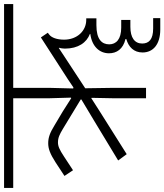

<svg xmlns="http://www.w3.org/2000/svg" viewBox="28 -786 808 944"><g transform="rotate(-90 432.0 -314.0)"><path d="M146 -95 357 -228 421 -269 423 -268 421 -166V0H472V-166L470 -299L621 -398L668 -429L669 -427C667 -421 665 -409 665 -399C665 -333 695 -292 737 -276V-274C676 -266 642 -229 642 -182C642 -145 662 -113 712 -101V-97C673 -86 646 -60 646 -17C646 35 686 70 759 70H815V35H764C711 35 690 15 690 -19C690 -56 719 -77 772 -77H806V-122H768C711 -122 686 -147 686 -181C686 -217 710 -244 780 -244H814V-294H806C753 -294 709 -338 709 -403C709 -438 719 -465 734 -476L743 -483L720 -517L514 -384L474 -357L469 -358L472 -473V-653H884V-698H-20V-653H421V-473L424 -369L421 -368L355 -410L286 -451C252 -472 228 -481 200 -481C173 -481 148 -472 106 -445L39 -401L67 -359L134 -403C169 -426 185 -433 204 -433C227 -433 243 -425 270 -409L336 -369L415 -321V-318L310 -255L115 -137Z"/></g></svg>

Font: IBM Plex Devanagari Light
Style: Regular
Weight: 300
Designer: Mike Abbink, Paul van der Laan, Pieter van Rosmalen, Erin McLaughlin
Foundry: Bold Monday
Version: Version 1.0